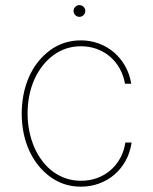

<svg xmlns="http://www.w3.org/2000/svg" viewBox="-20 -710 593 742"><path d="M63.9 -271.3Q63.9 -306.5 70.3 -341.3Q76.7 -376.1 90 -408Q103.3 -440 124.5 -467.7Q145.6 -495.4 174.7 -516.7Q226.6 -554 292.6 -554Q329.5 -554 362.2 -541.7Q394.9 -529.5 420.6 -507.5Q446.4 -485.4 463.8 -454.5Q481.2 -423.7 487.2 -386.4H463.1Q457.4 -418.7 442.5 -445.3Q427.6 -471.9 405.2 -491.1Q382.8 -510.3 354.2 -520.8Q325.6 -531.2 292.6 -531.2Q234 -531.2 187.5 -497.5Q164.1 -480.5 145.4 -457Q126.8 -433.6 113.6 -404.7Q100.5 -375.7 93.6 -342.2Q86.6 -308.6 86.6 -271.3Q86.6 -201.7 112.9 -139.9Q126.1 -110.4 144.4 -86.6Q162.6 -62.9 185.5 -46.2Q208.5 -29.5 235.4 -20.4Q262.4 -11.4 292.6 -11.4Q326.3 -11.4 355.5 -22Q384.6 -32.7 407.1 -52.2Q429.7 -71.7 444.6 -98.9Q459.5 -126.1 464.5 -159.1H488.6Q483 -120.4 465.6 -89Q448.2 -57.5 422.1 -35.2Q396 -12.8 362.7 -0.7Q329.5 11.4 292.6 11.4Q226.9 11.4 175.1 -25.9Q149.1 -44.7 128.6 -70.1Q108 -95.5 93.6 -126.6Q79.2 -157.7 71.6 -194.1Q63.9 -230.5 63.9 -271.3ZM264.2 -667.6Q264.2 -676.8 271 -683.6Q277.7 -690.3 286.9 -690.3Q296.2 -690.3 302.9 -683.6Q309.7 -676.8 309.7 -667.6Q309.7 -658.4 302.9 -651.6Q296.2 -644.9 286.9 -644.9Q277.7 -644.9 271 -651.6Q264.2 -658.4 264.2 -667.6Z"/></svg>

Font: Inter P Thin
Style: Regular
Weight: 100
Designer: Rasmus Andersson
Foundry: rsms
Version: Version 3.018;git-588b23468